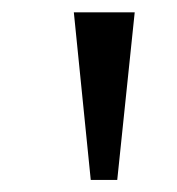

<svg xmlns="http://www.w3.org/2000/svg" viewBox="-20 -727 286 311"><path d="M99.6 -707H198.2L169.9 -435.5H127Z"/></svg>

Font: WEMIX Pretendard Variable
Style: Regular
Weight: 400
Designer: Base glyphs from Inter by Rasmus Andersson; Hangeul glyphs from Noto Sans CJK(Source Han Sans) by Jang Soo-young and Kan
Foundry: Kil Hyung-jin
Version: Version 1.000;Glyphs 3.2 (3208)